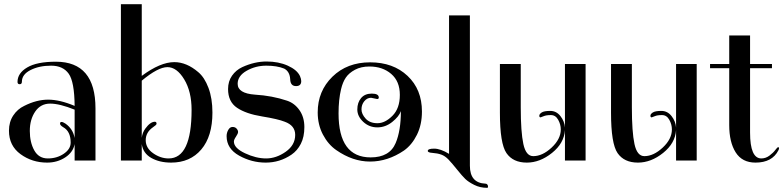

<svg xmlns="http://www.w3.org/2000/svg" viewBox="-20 -770 3761 921"><path d="M206 10Q134 10 78.5 -30.5Q23 -71 23 -143Q23 -185 43.5 -216Q64 -247 96 -262Q155 -292 211 -292Q267 -292 338 -262Q337 -378 309.5 -416.5Q282 -455 225 -455Q168 -455 126.5 -434Q85 -413 85 -378Q85 -366 74.5 -366Q64 -366 64 -377Q64 -419 110.5 -446.5Q157 -474 248 -474Q438 -474 438 -250V0H338V-79Q331 -40 293 -15Q255 10 206 10ZM294 -177Q330 -152 338 -108V-244Q266 -273 220.5 -273Q175 -273 149 -235Q123 -197 123 -142Q123 -87 144.5 -48.5Q166 -10 209.5 -10Q253 -10 286 -32.5Q319 -55 319 -86Q319 -140 283 -160Q268 -169 268 -177Q268 -185 275 -185Q282 -185 294 -177Z M660 -750V-406Q749 -472 816 -472Q875 -472 931 -424Q961 -399 980 -348.5Q999 -298 999 -230Q999 -116 945.5 -53Q892 10 801 10Q745 10 705.5 -12.5Q666 -35 660 -79V0H560V-750ZM899 -243Q899 -331 863.5 -389.5Q828 -448 783 -448Q738 -448 660 -383V-109Q663 -134 677 -153Q701 -186 723 -186Q731 -186 731 -176Q731 -171 713 -159Q679 -135 679 -97.5Q679 -60 714.5 -35Q750 -10 789 -10Q899 -10 899 -243Z M1067 -117Q1067 -133 1075 -147Q1083 -161 1095.5 -161Q1108 -161 1115 -153Q1122 -145 1122 -137Q1122 -129 1112 -114.5Q1102 -100 1102 -91Q1102 -60 1155 -35Q1208 -10 1256.5 -10Q1305 -10 1350.5 -42Q1396 -74 1396 -123Q1396 -168 1346 -186Q1314 -199 1237 -211.5Q1160 -224 1117 -253Q1074 -282 1074 -343Q1074 -380 1093 -407Q1112 -434 1142 -448Q1201 -475 1258.5 -475Q1316 -475 1360.5 -455Q1405 -435 1419 -405Q1425 -391 1425 -381Q1425 -357 1400 -357Q1373 -357 1372 -390Q1370 -427 1343 -441Q1309 -455 1257.5 -455Q1206 -455 1163 -430.5Q1120 -406 1120 -368Q1120 -322 1203 -316Q1286 -311 1357 -287Q1393 -275 1416.5 -241.5Q1440 -208 1440 -160.5Q1440 -113 1423 -80Q1406 -47 1378 -28Q1322 10 1254.5 10Q1187 10 1127 -23.5Q1067 -57 1067 -117Z M1504 -231Q1504 -333 1574.5 -402Q1645 -471 1755.5 -471Q1866 -471 1935 -406Q2004 -341 2004 -235Q2004 -172 1980 -123.5Q1956 -75 1918 -48Q1840 5 1755 5Q1672 5 1593 -50Q1554 -77 1529 -124.5Q1504 -172 1504 -231ZM1789 -295 1760 -301Q1741 -301 1727.5 -284.5Q1714 -268 1714 -245.5Q1714 -223 1734 -201Q1754 -179 1790.5 -179Q1827 -179 1862.5 -214.5Q1898 -250 1898 -315Q1898 -380 1856.5 -415.5Q1815 -451 1752 -451Q1712 -451 1683 -435.5Q1654 -420 1639 -398Q1624 -376 1616 -342Q1604 -292 1604 -226Q1604 -15 1758 -15Q1849 -15 1878 -84Q1903 -143 1903 -237Q1894 -211 1861.5 -185Q1829 -159 1790 -159Q1751 -159 1722.5 -185.5Q1694 -212 1694 -245Q1694 -278 1712 -299.5Q1730 -321 1763.5 -321Q1797 -321 1797 -302Q1797 -295 1789 -295Z M2134 -32V-696H2234V25Q2234 108 2309 111Q2314 111 2317.5 115Q2321 119 2321 125Q2321 131 2317 131Q2283 131 2255 117Q2227 103 2212 88.5Q2197 74 2173 44Q2149 14 2132 -4Q2115 -22 2096.5 -28.5Q2078 -35 2055 -36.5Q2032 -38 2032 -46Q2032 -57 2062.5 -57Q2093 -57 2134 -32Z M2573 -207Q2567 -207 2567 -215Q2567 -223 2578.5 -230.5Q2590 -238 2619.5 -238Q2649 -238 2668.5 -213Q2688 -188 2690 -158V-463H2789V0H2690V-146Q2686 -83 2628 -36.5Q2570 10 2507 10Q2441 10 2409.5 -35.5Q2378 -81 2378 -229V-463H2478V-255Q2478 -137 2490.5 -79Q2503 -21 2538 -21Q2582 -21 2626 -62Q2670 -103 2670 -149Q2670 -173 2657.5 -195.5Q2645 -218 2622.5 -218Q2600 -218 2587.5 -212.5Q2575 -207 2573 -207Z M3106 -207Q3100 -207 3100 -215Q3100 -223 3111.5 -230.5Q3123 -238 3152.5 -238Q3182 -238 3201.5 -213Q3221 -188 3223 -158V-463H3322V0H3223V-146Q3219 -83 3161 -36.5Q3103 10 3040 10Q2974 10 2942.5 -35.5Q2911 -81 2911 -229V-463H3011V-255Q3011 -137 3023.5 -79Q3036 -21 3071 -21Q3115 -21 3159 -62Q3203 -103 3203 -149Q3203 -173 3190.5 -195.5Q3178 -218 3155.5 -218Q3133 -218 3120.5 -212.5Q3108 -207 3106 -207Z M3386 -443V-463H3478V-600H3578V-463H3683V-443H3578V-134Q3578 -10 3632 -10Q3653 -10 3671 -23.5Q3689 -37 3699 -50.5Q3709 -64 3713 -64Q3717 -64 3717 -59.5Q3717 -55 3714 -49Q3684 10 3604 10Q3540 10 3509 -39Q3478 -88 3478 -170V-443Z"/></svg>

Font: Spirax
Style: Regular
Weight: 400
Designer: Brenda Gallo (gbrenda1987@gmail.com)
Foundry: Brenda Gallo
Version: Version 1.002